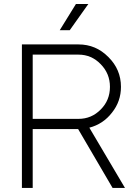

<svg xmlns="http://www.w3.org/2000/svg" viewBox="-20 -917 653 937"><path d="M411.1 -897.5Q388.7 -865.2 320.3 -769.5Q307.6 -769.5 271.5 -769.5Q291 -801.8 350.6 -897.5Q366.2 -897.5 411.1 -897.5ZM529.3 0Q487.3 -71.3 361.3 -287.1Q305.7 -287.1 139.6 -287.1Q139.6 -214.8 139.6 0Q127 0 86.9 0Q86.9 -174.8 86.9 -700.2Q156.2 -700.2 363.3 -700.2Q448.2 -700.2 508.8 -638.7Q570.3 -578.1 570.3 -493.2Q570.3 -421.9 526.4 -367.2Q483.4 -311.5 416 -293.9Q473.6 -196.3 589.8 0Q575.2 0 529.3 0ZM139.6 -650.4Q139.6 -571.3 139.6 -336.9Q195.3 -336.9 363.3 -336.9Q426.8 -336.9 471.7 -382.8Q516.6 -427.7 516.6 -493.2Q516.6 -557.6 471.7 -603.5Q426.8 -650.4 363.3 -650.4Q289.1 -650.4 139.6 -650.4Z"/></svg>

Font: LeFont
Style: ExtraLight
Weight: 200
Designer: Leryon MEDIA
Version: Version 1.0